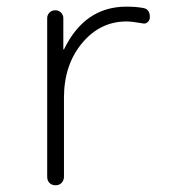

<svg xmlns="http://www.w3.org/2000/svg" viewBox="-20 -550 540 570"><path d="M120.1 -25.4V-496.1Q120.1 -505.9 127 -512.7Q133.8 -519.5 144 -519.5Q154.3 -519.5 161.1 -512.7Q168 -505.9 168 -496.1V-403.3H168.9H169.9Q231.4 -530.3 355.5 -530.3Q383.8 -530.3 404.3 -526.4Q425.8 -523.4 424.8 -498Q424.8 -490.2 418.5 -484.4Q412.1 -478.5 404.3 -480.5Q372.1 -486.3 355.5 -486.3Q277.3 -486.3 223.6 -421.9Q169.9 -357.4 169.9 -259.8V-25.4Q169.9 -14.6 163.1 -7.3Q156.2 0 145 0Q133.8 0 127 -6.8Q120.1 -13.7 120.1 -25.4Z"/></svg>

Font: Rounded Mgen+ 2m light
Style: Regular
Weight: 200
Designer: [Source Han Sans]
Ryoko NISHIZUKA  (kana & ideographs); Paul D. Hunt (Latin, Greek & Cyrillic); Wenlong ZHANG  (bopomofo
Version: Version 1.059.20150602